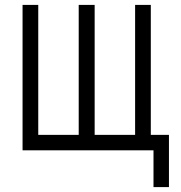

<svg xmlns="http://www.w3.org/2000/svg" viewBox="-20 -613 740 783"><path d="M606 150V0H72V-593H136V-63H301V-593H366V-63H531V-593H595V-63H669V150Z"/></svg>

Font: Martian Mono ExtraLight
Style: Regular
Weight: 200
Monospace: yes
Designer: Roman Shamin
Foundry: Evil Martians
Version: Version 1.000; ttfautohint (v1.8.4.7-5d5b)